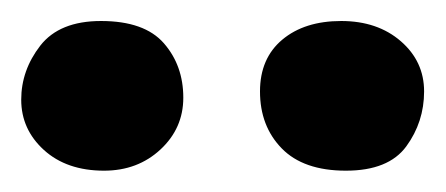

<svg xmlns="http://www.w3.org/2000/svg" viewBox="-60 -679 420 181"><path d="M38.1 -518.1Q2.9 -518.1 -18.6 -537.6Q-40 -557.1 -40 -585Q-40 -612.8 -22 -636Q-3.9 -659.2 35.2 -659.2Q76.2 -659.2 94.5 -638.2Q112.8 -617.2 112.8 -586.9Q112.8 -558.1 91.3 -538.1Q69.8 -518.1 38.1 -518.1ZM266.1 -518.1Q226.1 -518.1 205.6 -539.1Q185.1 -560.1 185.1 -592.8Q185.1 -624 206.1 -641.6Q227.1 -659.2 261.7 -659.2Q295.9 -659.2 317.9 -640.1Q339.8 -621.1 339.8 -592.8Q339.8 -564 323 -541Q306.2 -518.1 266.1 -518.1Z"/></svg>

Font: Ekush
Style: Regular
Weight: 400
Designer: Jayed Ahsan Saad & S M Khalid Hossain
Foundry: Codepotro
Version: Codepotro Ekush; Version 0.600